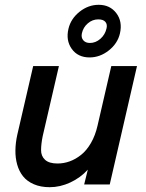

<svg xmlns="http://www.w3.org/2000/svg" viewBox="-20 -760 603 791"><path d="M349.1 -523.4Q300.8 -523.4 275.6 -558.6Q250.5 -593.8 262.2 -642.1Q272 -683.1 307.9 -711.7Q343.8 -740.2 386.7 -740.2Q433.1 -740.2 459.2 -705.8Q485.4 -671.4 474.1 -622.1Q464.4 -580.6 428 -552Q391.6 -523.4 349.1 -523.4ZM350.6 -583Q374 -583 393.6 -600.1Q413.1 -617.2 418.9 -643.1Q422.9 -659.7 414.1 -669.9Q405.3 -680.2 384.8 -680.2Q360.8 -680.2 341.8 -663.8Q322.8 -647.5 317.4 -623Q313.5 -605.5 323 -594.2Q332.5 -583 350.6 -583ZM184.6 11.2Q147.5 11.2 119.4 -1Q91.3 -13.2 75 -33.7Q58.6 -54.2 50.8 -82Q43 -109.9 43.5 -140.9Q43.9 -171.9 51.3 -205.1L116.7 -487.8H222.7L155.8 -198.7Q149.4 -167 149.2 -142.1Q148.9 -117.2 165.5 -101.8Q182.1 -86.4 216.8 -86.4Q242.7 -86.4 267.1 -95.2Q291.5 -104 314.2 -122.1Q336.9 -140.1 354.7 -170.9Q372.6 -201.7 381.8 -242.2L438.5 -487.8H544.4L432.1 0H326.7L341.8 -61Q311 -27.3 269.3 -8.1Q227.5 11.2 184.6 11.2Z"/></svg>

Font: HK Grotesk SemiBold Italic
Style: Regular
Weight: 600
Italic angle: -13°
Designer: Alfredo Marco Pradil and Stefan Peev
Foundry: Hanken Design Co.
Version: Version 1.000;PS 001.000;hotconv 1.0.88;makeotf.lib2.5.64775